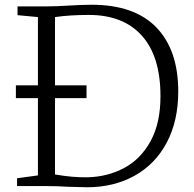

<svg xmlns="http://www.w3.org/2000/svg" viewBox="-20 -785 818 810"><path d="M140 -45V-371H47V-425H140V-713L54 -721V-758H175Q218 -758 280 -762Q295 -763 320.5 -764Q346 -765 366 -765Q547 -765 639.5 -669.5Q732 -574 732 -399Q732 -275 683.5 -183.5Q635 -92 547.5 -43.5Q460 5 347 5Q324 5 268 3Q222 0 176 0H52V-33ZM348 -37Q434 -39 504 -76.5Q574 -114 615.5 -190Q657 -266 657 -379Q657 -547 578.5 -634.5Q500 -722 355 -722Q275 -722 212 -713V-425H345V-371H212V-49Q286 -36 348 -37Z"/></svg>

Font: Martel UltraLight
Style: Regular
Weight: 250
Designer: Dan Reynolds
Foundry: Dan Reynolds
Version: Version 1.001; ttfautohint (v1.1) -l 5 -r 5 -G 72 -x 0 -D la